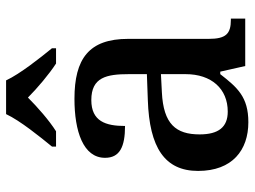

<svg xmlns="http://www.w3.org/2000/svg" viewBox="-120 -686 816 615"><g transform="rotate(-90 287.5 -378.0)"><path d="M126 -619V-606H175C210 -628 253 -666 283 -696C313 -666 358 -628 392 -606H441V-619C410 -657 359 -721 338 -766H230C209 -721 157 -657 126 -619ZM204 10C285 10 315 -25 358 -80H366L384 0H536V-46H532C487 -46 471 -62 471 -117V-375C471 -501 407 -547 279 -547C175 -547 90 -519 90 -449C90 -402 125 -385 192 -385C192 -447 207 -493 275 -493C348 -493 358 -444 358 -373V-315L275 -312C123 -307 48 -258 48 -151C48 -41 115 10 204 10ZM238 -56C188 -56 165 -86 165 -146C165 -222 198 -262 300 -267L358 -270V-191C358 -108 311 -56 238 -56Z"/></g></svg>

Font: Noto Naskh Arabic UI Medium
Style: Regular
Weight: 500
Designer: Monotype Design Team, David Williams, Mohamad Dakak and Nizar Qandah
Foundry: Monotype Imaging Inc.
Version: Version 2.014